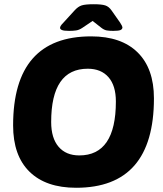

<svg xmlns="http://www.w3.org/2000/svg" viewBox="-20 -880 771 908"><path d="M340 8Q197 8 119.5 -68Q42 -144 42 -287Q42 -708 411 -708Q554 -708 631 -632Q708 -556 708 -415Q708 8 340 8ZM355 -145Q528 -145 528 -400Q528 -475 493 -515Q458 -555 395 -555Q222 -555 222 -303Q222 -227 257 -186Q292 -145 355 -145ZM307 -734Q282 -734 273 -738Q264 -742 264 -748Q264 -752 267 -757.5Q270 -763 280 -773L332 -830Q349 -849 366.5 -854.5Q384 -860 423 -860Q460 -860 477.5 -854.5Q495 -849 508 -830L548 -773Q554 -764 556.5 -758.5Q559 -753 559 -751Q559 -742 550 -738Q541 -734 516 -734Q498 -734 485.5 -736Q473 -738 460 -748L418 -781L369 -748Q354 -738 339.5 -736Q325 -734 307 -734Z"/></svg>

Font: Asap ExtraBold
Style: Italic
Weight: 800
Italic angle: -6°
Designer: Pablo Cosgaya
Foundry: Omnibus-Type
Version: Version 3.001; ttfautohint (v1.8.4.7-5d5b)